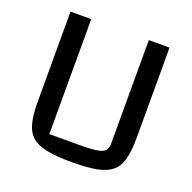

<svg xmlns="http://www.w3.org/2000/svg" viewBox="-116 -740 870 871"><g transform="rotate(20 319.0 -305.0)"><path d="M319 15Q246 15 199.5 6Q153 -3 127 -25Q101 -47 90.5 -87Q80 -127 80 -189V-625H180V-70H324Q379 -70 407.5 -74.5Q436 -79 447 -90.5Q458 -102 458 -123V-625H558V-189Q558 -127 547.5 -87Q537 -47 511 -25Q485 -3 438.5 6Q392 15 319 15Z"/></g></svg>

Font: Changa
Style: Regular
Weight: 400
Designer: Eduardo Rodriguez Tunni
Foundry: Eduardo Rodriguez Tunni
Version: Version 3.003